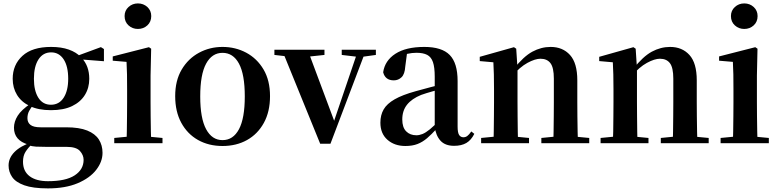

<svg xmlns="http://www.w3.org/2000/svg" viewBox="-20 -821 4462 1101"><path d="M254.8 259.3Q168.7 259.3 119.2 241.5Q69.8 223.8 49.5 193.9Q29.2 164.1 29.2 128Q29.2 85.1 63.1 50.6Q96.9 16.2 165.3 -7.2L168.4 -0.8Q140.7 27 126.3 49.7Q111.9 72.4 111.9 106.1Q111.9 160.8 149.7 189.4Q187.5 218 255.1 218Q357.2 218 408.3 184.5Q459.4 151 459.4 95.5Q459.4 68.3 438.4 44.8Q417.4 21.2 362.8 21.2H247.7Q209.6 21.2 186.6 19.9Q163.7 18.5 142.4 11.6V8.1Q60.1 -15.7 60.1 -88.6Q60.1 -123.2 81.3 -157.2Q102.5 -191.1 156.2 -227.3V-236.3L175.8 -226.5Q156.3 -202.1 146.8 -184.1Q137.3 -166 137.3 -143Q137.3 -118.4 154.9 -104.7Q172.6 -91 212.8 -91H359.1Q434.5 -91 480.2 -72.5Q525.8 -54 546.9 -21.1Q567.9 11.8 567.9 55.3Q567.9 106.6 531.4 153.4Q495 200.2 425 229.8Q355 259.3 254.8 259.3ZM272.3 -189.2Q200.3 -189.2 151.3 -212.6Q102.4 -236.1 77.6 -276.7Q52.8 -317.3 52.8 -369.1Q52.8 -449.4 108.6 -500.6Q164.5 -551.9 273.1 -551.9Q331.8 -551.9 374.7 -536.6Q417.6 -521.4 443.6 -494L447.7 -489.8Q491.9 -443.3 491.9 -369.1Q491.9 -317.3 466.9 -276.7Q442 -236.1 393.4 -212.6Q344.8 -189.2 272.3 -189.2ZM272.1 -220.4Q319.1 -220.4 345.1 -260.8Q371.1 -301.2 371.1 -369.4Q371.1 -441.2 344.8 -481Q318.4 -520.7 273.3 -520.7Q227 -520.7 200.8 -480.5Q174.5 -440.2 174.5 -369.1Q174.5 -300.9 199.9 -260.6Q225.3 -220.4 272.1 -220.4ZM410.2 -482.9V-498.4H416.2L558.6 -550.8L576 -539.8V-469.9Z M635.2 0V-29.9L741.8 -40.2H803.8L911.8 -29.9V0ZM705.6 0Q706.6 -25.5 707.3 -67.4Q707.9 -109.4 708.4 -154.8Q708.9 -200.3 708.9 -234.8V-308Q708.9 -358.3 708.3 -394.3Q707.6 -430.4 705.6 -466.2L626.5 -472.9V-497.4L834.1 -550.4L846.8 -541.7L843.4 -387.9V-234.8Q843.4 -200.3 843.9 -154.8Q844.4 -109.4 845.2 -67.4Q846.1 -25.5 847.1 0ZM770.8 -655Q739.6 -655 717 -675.4Q694.5 -695.9 694.5 -728.8Q694.5 -760.3 717 -780.9Q739.6 -801.4 770.8 -801.4Q802.5 -801.4 824.9 -780.9Q847.3 -760.3 847.3 -728.8Q847.3 -695.9 824.9 -675.4Q802.5 -655 770.8 -655Z M1256 16.2Q1176.7 16.2 1115.5 -18.3Q1054.3 -52.8 1019.5 -117Q984.6 -181.2 984.6 -269.8Q984.6 -359.1 1021.8 -422Q1059 -484.9 1120.9 -518.4Q1182.8 -551.9 1256 -551.9Q1330.1 -551.9 1392.1 -518.8Q1454 -485.6 1491.2 -422.7Q1528.4 -359.8 1528.4 -269.8Q1528.4 -180.5 1493 -116.3Q1457.6 -52 1396.4 -17.9Q1335.2 16.2 1256 16.2ZM1256 -17.5Q1317 -17.5 1350.4 -80.1Q1383.7 -142.6 1383.7 -268.1Q1383.7 -394.2 1350.4 -456.1Q1317 -518 1256 -518Q1195.7 -518 1162 -456.1Q1128.2 -394.2 1128.2 -268.1Q1128.2 -142.6 1162 -80.1Q1195.7 -17.5 1256 -17.5Z M1816 3.1 1596.7 -535.7H1744L1906.6 -100.6H1885.7L1891.4 -114.7L2034.4 -535.7H2079.4L1875 3.1ZM1553.5 -506V-535.7H1840.6V-506L1735.4 -494.8H1651.1ZM1939.6 -506V-535.7H2135.4V-506L2054.4 -494.8H2034Z M2304.6 16.2Q2242.2 16.2 2201.8 -19.4Q2161.3 -54.9 2161.3 -117.6Q2161.3 -161.2 2180 -193.6Q2198.7 -226.1 2243.1 -251.5Q2287.6 -277 2363.4 -297.9Q2402.8 -309.4 2452.4 -322Q2502 -334.6 2542 -344.4V-318.9Q2502 -308.9 2462 -297.6Q2421.9 -286.4 2395.1 -276.7Q2341.3 -254.9 2314.1 -220.6Q2286.8 -186.4 2286.8 -135.9Q2286.8 -90.4 2309.1 -67.9Q2331.3 -45.3 2368 -45.3Q2384.3 -45.3 2402.7 -52.6Q2421.1 -59.9 2445.4 -79.7Q2469.8 -99.4 2503.3 -135.5L2518.8 -82.4H2483.7Q2454.6 -50.6 2429.2 -28.7Q2403.7 -6.8 2374.4 4.7Q2345 16.2 2304.6 16.2ZM2584.1 15.2Q2532.6 15.2 2505.9 -14.2Q2479.2 -43.6 2472.9 -94V-96.5V-381.4Q2472.9 -434.7 2462.8 -464.5Q2452.7 -494.3 2429.6 -506.3Q2406.5 -518.3 2368 -518.3Q2342.4 -518.3 2315.3 -512.2Q2288.2 -506.1 2251.8 -491.2L2314.1 -516.3L2303.9 -439.2Q2301.3 -395.9 2282.6 -378Q2263.8 -360.2 2238.3 -360.2Q2189.1 -360.2 2177.2 -406.5Q2186.9 -473.5 2247.4 -512.7Q2307.9 -551.9 2413.1 -551.9Q2513.4 -551.9 2558.7 -505.9Q2604.1 -459.8 2604.1 -356.2V-94.8Q2604.1 -60.3 2612.8 -47Q2621.6 -33.8 2637.7 -33.8Q2649.3 -33.8 2659.3 -40.9Q2669.3 -48.1 2682.7 -67.2L2699.9 -53.4Q2682 -17.5 2654.2 -1.1Q2626.4 15.2 2584.1 15.2Z M2739 0V-29.9L2844.6 -40.2H2907.7L3013.6 -29.9V0ZM2809.2 0Q2810.9 -25.5 2811.4 -67.4Q2811.9 -109.4 2812.4 -154.8Q2812.9 -200.3 2812.9 -234.8V-310.2Q2812.9 -360 2812 -393.7Q2811.2 -427.5 2809.2 -463.8L2731.1 -470.7V-495.2L2927.2 -550.4L2940.2 -541.7L2947.6 -428V-425.6V-234.8Q2947.6 -200.3 2948.1 -154.8Q2948.6 -109.4 2949.1 -67.4Q2949.6 -25.5 2950.6 0ZM3084.3 0V-29.9L3188.2 -40.2H3250.8L3358.9 -29.9V0ZM3153 0Q3154 -25.5 3154.5 -66.9Q3155 -108.4 3155.5 -153.8Q3156 -199.3 3156 -234.8V-369.8Q3156 -433.2 3136.6 -458.7Q3117.2 -484.2 3079.2 -484.2Q3048.6 -484.2 3004.8 -460.5Q2961.1 -436.8 2915.5 -383.3L2910.6 -425.7H2925.9Q2982.1 -497.3 3032.7 -524.6Q3083.3 -551.9 3137.5 -551.9Q3206.6 -551.9 3248.5 -505.8Q3290.5 -459.6 3290.5 -360.5V-234.8Q3290.5 -199.3 3291 -153.8Q3291.5 -108.4 3292.3 -66.9Q3293.2 -25.5 3294.2 0Z M3424 0V-29.9L3529.6 -40.2H3592.7L3698.6 -29.9V0ZM3494.2 0Q3495.9 -25.5 3496.4 -67.4Q3496.9 -109.4 3497.4 -154.8Q3497.9 -200.3 3497.9 -234.8V-310.2Q3497.9 -360 3497 -393.7Q3496.2 -427.5 3494.2 -463.8L3416.1 -470.7V-495.2L3612.2 -550.4L3625.2 -541.7L3632.6 -428V-425.6V-234.8Q3632.6 -200.3 3633.1 -154.8Q3633.6 -109.4 3634.1 -67.4Q3634.6 -25.5 3635.6 0ZM3769.3 0V-29.9L3873.2 -40.2H3935.8L4043.9 -29.9V0ZM3838 0Q3839 -25.5 3839.5 -66.9Q3840 -108.4 3840.5 -153.8Q3841 -199.3 3841 -234.8V-369.8Q3841 -433.2 3821.6 -458.7Q3802.2 -484.2 3764.2 -484.2Q3733.6 -484.2 3689.8 -460.5Q3646.1 -436.8 3600.5 -383.3L3595.6 -425.7H3610.9Q3667.1 -497.3 3717.7 -524.6Q3768.3 -551.9 3822.5 -551.9Q3891.6 -551.9 3933.5 -505.8Q3975.5 -459.6 3975.5 -360.5V-234.8Q3975.5 -199.3 3976 -153.8Q3976.5 -108.4 3977.3 -66.9Q3978.2 -25.5 3979.2 0Z M4112.2 0V-29.9L4218.8 -40.2H4280.8L4388.8 -29.9V0ZM4182.6 0Q4183.6 -25.5 4184.3 -67.4Q4184.9 -109.4 4185.4 -154.8Q4185.9 -200.3 4185.9 -234.8V-308Q4185.9 -358.3 4185.3 -394.3Q4184.6 -430.4 4182.6 -466.2L4103.5 -472.9V-497.4L4311.1 -550.4L4323.8 -541.7L4320.4 -387.9V-234.8Q4320.4 -200.3 4320.9 -154.8Q4321.4 -109.4 4322.2 -67.4Q4323.1 -25.5 4324.1 0ZM4247.8 -655Q4216.6 -655 4194 -675.4Q4171.5 -695.9 4171.5 -728.8Q4171.5 -760.3 4194 -780.9Q4216.6 -801.4 4247.8 -801.4Q4279.5 -801.4 4301.9 -780.9Q4324.3 -760.3 4324.3 -728.8Q4324.3 -695.9 4301.9 -675.4Q4279.5 -655 4247.8 -655Z"/></svg>

Font: Noto Serif HK
Style: Regular
Weight: 200
Designer: Ryoko NISHIZUKA 西塚涼子 (kana & ideographs); Frank Grießhammer (Latin, Greek & Cyrillic); Wenlong ZHANG 张文龙 (bopomofo); San
Foundry: Adobe
Version: Version 2.001;hotconv 1.1.0;makeotfexe 2.6.0